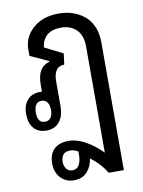

<svg xmlns="http://www.w3.org/2000/svg" viewBox="-92 -625 719 965"><g transform="rotate(-10 267.5 -142.5)"><path d="M207 276.9Q166 276.9 139.4 248.8Q112.8 220.7 112.8 175.8Q112.8 127 138.9 102.1Q165 77.1 213.9 77.1Q254.9 77.1 299.8 102.3Q344.7 127.4 382.8 167V-375Q382.8 -431.6 352.8 -460.9Q322.8 -490.2 274.9 -490.2Q230 -490.2 204.1 -469Q178.2 -447.8 172.9 -407.2L266.1 -359.9L258.8 -304.2Q204.1 -304.2 204.1 -227.1V-103Q204.1 -50.8 180.2 -22Q156.2 6.8 113.8 6.8Q72.8 6.8 49.8 -19.5Q26.9 -45.9 26.9 -92.8Q26.9 -137.7 50.3 -163.8Q73.7 -189.9 113.8 -189.9H125V-227.1Q125 -314.9 189 -332V-334L94.2 -377.9V-410.2Q94.2 -474.1 144.3 -518.1Q194.3 -562 275.9 -562Q313 -562 345.7 -551.3Q378.4 -540.5 404.8 -519.3Q431.2 -498 446.5 -463.1Q461.9 -428.2 461.9 -383.8V270H384.8Q353 217.8 304.2 183.1Q297.9 224.1 273.9 250.5Q250 276.9 207 276.9ZM113.8 -38.1Q133.3 -38.1 143.6 -52.5Q153.8 -66.9 153.8 -91.8Q153.8 -116.7 143.6 -130.9Q133.3 -145 113.8 -145Q95.2 -145 85.7 -130.6Q76.2 -116.2 76.2 -91.8Q76.2 -38.1 113.8 -38.1ZM207 226.1Q233.9 226.1 244.6 201.4Q255.4 176.8 252.9 138.2Q233.4 126 211.9 126Q188.5 126 177.2 139.6Q166 153.3 166 175.8Q166 197.3 177 211.7Q188 226.1 207 226.1Z"/></g></svg>

Font: Noto Sans Thai Looped Condensed
Style: Regular
Weight: 400
Width: 3
Designer: Sasikarn Vongin, Ben Mitchell
Foundry: The Fontpad Ltd
Version: Version 1.00